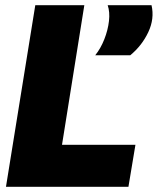

<svg xmlns="http://www.w3.org/2000/svg" viewBox="-20 -720 608 740"><path d="M3 0 116 -700H305L219 -162H502L475 0ZM347 -507Q368 -533 382 -568.5Q396 -604 400 -639Q404 -674 395 -700H564Q576 -648 551.5 -596Q527 -544 482 -507Z"/></svg>

Font: Georama ExtraCondensed Thin ExtraBold
Style: Italic
Weight: 800
Italic angle: -9°
Version: Version 1.001